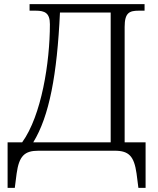

<svg xmlns="http://www.w3.org/2000/svg" viewBox="-20 -734 768 935"><path d="M17 181H52L61 111C73 26 99 0 167 0H539C608 0 633 27 645 111L654 181H689V-41H587V-603C587 -672 610 -682 656 -682H684V-714H124V-682H154C198 -682 223 -671 223 -616C223 -430 182 -171 88 -41H17ZM142 -41C220 -168 258 -370 272 -673H519V-41Z"/></svg>

Font: Noto Serif Light
Style: Regular
Weight: 300
Designer: Monotype Design Team
Foundry: Monotype Imaging Inc.
Version: Version 2.013